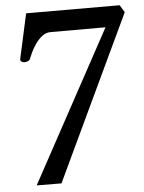

<svg xmlns="http://www.w3.org/2000/svg" viewBox="-54 -624 641 855"><g transform="rotate(-5 266.5 -197.0)"><path d="M75.2 186.5 441.9 -488.3H196.3Q174.8 -488.3 157.5 -474.4Q140.1 -460.4 127 -440.9Q113.8 -421.4 106 -404.3Q98.1 -387.2 95.7 -380.9Q92.8 -371.6 84.7 -368.2Q76.7 -364.7 67.9 -364.7Q62.5 -364.7 55.9 -368.9Q49.3 -373 51.3 -381.3L95.2 -581.1L513.2 -580.6L533.2 -547.9L186 187Z"/></g></svg>

Font: Gelasio Medium
Style: Italic
Weight: 500
Italic angle: -8.5°
Designer: Eben Sorkin
Foundry: Eben Sorkin
Version: Version 1.008